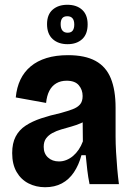

<svg xmlns="http://www.w3.org/2000/svg" viewBox="-20 -771 559 804"><path d="M169 13Q131 13 99.5 -3Q68 -19 49.5 -51Q31 -83 31 -130Q31 -171 45.5 -199Q60 -227 87.5 -245Q115 -263 152.5 -275.5Q190 -288 235 -298Q264 -306 284 -313.5Q304 -321 315 -333.5Q326 -346 326 -369Q326 -395 310 -414Q294 -433 259 -433Q234 -433 215.5 -422Q197 -411 186.5 -390.5Q176 -370 173 -340L46 -363Q50 -405 65.5 -437.5Q81 -470 108.5 -493Q136 -516 175 -528Q214 -540 265 -540Q336 -540 380 -516Q424 -492 444 -443Q464 -394 464 -320V-200Q464 -170 466 -134.5Q468 -99 471 -64.5Q474 -30 478 0H355Q349 -29 345.5 -59Q342 -89 339 -121H321Q310 -80 289.5 -49.5Q269 -19 239 -3Q209 13 169 13ZM227 -95Q243 -95 258 -101Q273 -107 286 -118Q299 -129 309.5 -144.5Q320 -160 327 -179L326 -282L354 -277Q339 -264 319.5 -255.5Q300 -247 278.5 -241Q257 -235 236.5 -229Q216 -223 199.5 -214Q183 -205 173 -191.5Q163 -178 163 -156Q163 -128 181 -111.5Q199 -95 227 -95ZM263 -586Q224 -586 200.5 -607.5Q177 -629 177 -670Q177 -710 200.5 -730.5Q224 -751 262 -751Q301 -751 324 -730Q347 -709 347 -669Q347 -628 324 -607Q301 -586 263 -586ZM263 -634Q278 -634 284.5 -643Q291 -652 291 -668Q291 -686 283.5 -694.5Q276 -703 262 -703Q247 -703 240.5 -694.5Q234 -686 234 -670Q234 -652 241.5 -643Q249 -634 263 -634Z"/></svg>

Font: Bricolage Grotesque SemiCondensed
Style: Bold
Weight: 700
Width: 4
Designer: Mathieu Triay
Foundry: Atelier Triay
Version: Version 1.001;gftools[0.9.33.dev8+g029e19f]